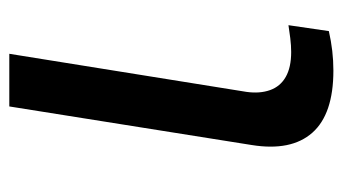

<svg xmlns="http://www.w3.org/2000/svg" viewBox="-186 -560 754 423"><g transform="rotate(-90 191.5 -348.0)"><path d="M248 9Q152 9 111 -37.5Q70 -84 84 -171L169 -705H285L201 -182Q197 -153 205 -130.5Q213 -108 234 -96Q255 -84 289 -84Q303 -84 319.5 -86Q336 -88 348 -90L335 -1Q313 4 291.5 6.5Q270 9 248 9Z"/></g></svg>

Font: Nunito Sans 10pt Expanded SemiBold
Style: Italic
Weight: 600
Width: 7
Italic angle: -9°
Designer: Vernon Adams
Foundry: Vernon Adams
Version: Version 3.101;gftools[0.9.27]